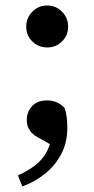

<svg xmlns="http://www.w3.org/2000/svg" viewBox="-20 -498 341 696"><path d="M61 178 45 138Q82 121 106.5 102Q131 83 145.5 59Q160 35 167 1L179 35L129 6Q102 -6 89.5 -23Q77 -40 77 -62Q77 -92 96 -113Q115 -134 150 -134Q168 -134 183.5 -128Q199 -122 214 -107Q220 -90 222 -71.5Q224 -53 224 -34Q224 19 202 60.5Q180 102 143.5 131.5Q107 161 61 178ZM151 -326Q119 -326 97 -348Q75 -370 75 -401Q75 -433 97 -455.5Q119 -478 151 -478Q183 -478 205 -455.5Q227 -433 227 -401Q227 -370 205 -348Q183 -326 151 -326Z"/></svg>

Font: Source Serif 4 18pt Medium
Style: Regular
Weight: 500
Designer: Frank Grießhammer
Foundry: Adobe Systems Incorporated
Version: Version 4.004;hotconv 1.0.116;makeotfexe 2.5.65601